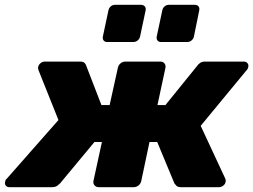

<svg xmlns="http://www.w3.org/2000/svg" viewBox="-38 -775 1048 795"><path d="M1 0Q-9 0 -14 -6.5Q-19 -13 -17 -22Q-16 -27 -14.5 -30Q-13 -33 -10 -35L204 -278L122 -483Q121 -486 120 -490Q119 -494 120 -498Q122 -507 130 -513.5Q138 -520 147 -520H294Q307 -520 312.5 -514Q318 -508 319 -503L382 -340H416L450 -494Q452 -505 461 -512.5Q470 -520 481 -520H626Q637 -520 643 -512.5Q649 -505 647 -494L614 -340H647L779 -503Q782 -508 790 -514Q798 -520 810 -520H972Q981 -520 986.5 -513.5Q992 -507 990 -498Q989 -490 982 -483L793 -254L895 -35Q896 -33 896.5 -30Q897 -27 896 -22Q895 -13 886.5 -6.5Q878 0 869 0H711Q697 0 691.5 -7Q686 -14 684 -16L613 -187H581L547 -26Q545 -15 536 -7.5Q527 0 516 0H371Q360 0 353.5 -7.5Q347 -15 349 -26L384 -187H353L211 -16Q209 -14 200.5 -7Q192 0 178 0ZM629 -601Q619 -601 614 -607.5Q609 -614 611 -624L634 -732Q636 -742 643.5 -748.5Q651 -755 661 -755H769Q779 -755 784 -748.5Q789 -742 787 -732L765 -624Q763 -614 755 -607.5Q747 -601 737 -601ZM406 -601Q396 -601 391 -607.5Q386 -614 388 -624L411 -732Q413 -742 420.5 -748.5Q428 -755 438 -755H546Q556 -755 561.5 -748.5Q567 -742 565 -732L542 -624Q540 -614 532 -607.5Q524 -601 514 -601Z"/></svg>

Font: Rubik ExtraBold
Style: Italic
Weight: 800
Italic angle: -12°
Designer: Hubert and Fischer
Foundry: Hubert and Fischer
Version: Version 2.300;gftools[0.9.30]